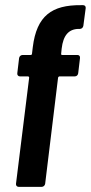

<svg xmlns="http://www.w3.org/2000/svg" viewBox="-20 -724 352 744"><path d="M280 -511H221C218 -511 216 -513 217 -516L219 -536C225 -587 246 -611 284 -612H290C296 -612 302 -617 303 -624L312 -692C313 -699 309 -704 302 -704H294C181 -705 122 -663 107 -541L104 -516C104 -513 102 -511 99 -511H68C61 -511 55 -506 54 -499L47 -440C46 -433 51 -428 57 -428H88C91 -428 93 -426 93 -423L42 -12C41 -5 46 0 52 0H142C148 0 154 -5 155 -12L205 -423C206 -426 208 -428 211 -428H270C277 -428 282 -433 283 -440L290 -499C291 -506 287 -511 280 -511Z"/></svg>

Font: Barlow Condensed SemiBold
Style: Italic
Weight: 600
Width: 3
Italic angle: -7°
Designer: Jeremy Tribby
Foundry: Tribby Type
Version: Version 1.422;hotconv 1.0.109;makeotfexe 2.5.65596